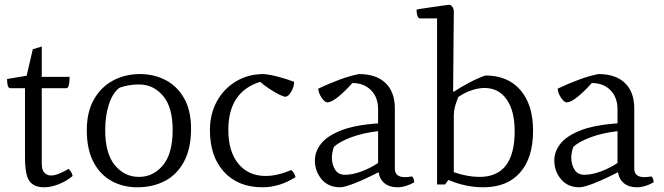

<svg xmlns="http://www.w3.org/2000/svg" viewBox="-20 -782 2816 814"><path d="M167 12Q124 12 105 -14Q86 -40 86 -115V-408H24Q17 -408 14 -416.5Q11 -425 10.5 -434.5Q10 -444 10 -447L93 -461L119 -573L157 -585V-456H275Q275 -453 274.5 -441Q274 -429 271 -418.5Q268 -408 261 -408H157V-89Q157 -61 168.5 -49.5Q180 -38 196 -38Q213 -38 233.5 -47Q254 -56 271 -66Q284 -54 288 -36Q262 -14 229 -1Q196 12 167 12Z M562 12Q501 12 452.5 -15Q404 -42 376 -95.5Q348 -149 348 -230Q348 -308 378.5 -361Q409 -414 460 -441Q511 -468 573 -468Q633 -468 682 -442.5Q731 -417 760.5 -365.5Q790 -314 790 -236Q790 -153 760.5 -97.5Q731 -42 679.5 -15Q628 12 562 12ZM569 -32Q630 -32 671 -81.5Q712 -131 712 -231Q712 -328 671 -376Q630 -424 569 -424Q547 -424 524 -420Q501 -416 485 -409Q457 -387 441.5 -339Q426 -291 426 -231Q426 -131 467 -81.5Q508 -32 569 -32Z M1093 12Q990 12 930 -53Q870 -118 870 -230Q870 -299 899.5 -352.5Q929 -406 980.5 -437Q1032 -468 1098 -468Q1125 -466 1162 -456Q1199 -446 1227 -435Q1227 -414 1214.5 -393Q1202 -372 1190 -372Q1182 -372 1163 -381.5Q1144 -391 1122 -405.5Q1100 -420 1083 -435Q948 -393 948 -231Q948 -140 990.5 -88Q1033 -36 1106 -36Q1155 -36 1215 -61Q1223 -54 1226.5 -47.5Q1230 -41 1233 -31Q1165 12 1093 12Z M1422 12Q1372 12 1343.5 -22Q1315 -56 1315 -102Q1315 -139 1340.5 -172Q1366 -205 1424.5 -228.5Q1483 -252 1583 -259V-319Q1583 -369 1553 -399.5Q1523 -430 1474 -430Q1440 -392 1412 -370Q1384 -348 1368 -348Q1357 -348 1344 -367Q1331 -386 1329 -406Q1375 -428 1420 -444.5Q1465 -461 1502 -468Q1575 -468 1614.5 -430Q1654 -392 1654 -322V-67Q1654 -31 1697 -31Q1709 -31 1727 -34Q1736 -25 1736 -9Q1699 12 1665 12Q1632 12 1611 -4.5Q1590 -21 1585 -52Q1527 -22 1483.5 -5Q1440 12 1422 12ZM1443 -41Q1474 -41 1512 -55Q1550 -69 1583 -91V-226Q1517 -218 1469 -200Q1421 -182 1396 -160Q1392 -150 1389.5 -137.5Q1387 -125 1387 -114Q1387 -85 1400.5 -63Q1414 -41 1443 -41Z M2029 12Q1955 12 1881 -19L1867 0H1833V-704H1760Q1754 -704 1750 -714.5Q1746 -725 1746 -741Q1746 -742 1766 -745Q1786 -748 1813 -752Q1840 -756 1862 -759Q1884 -762 1888 -762Q1904 -752 1904 -734L1901 -395L1904 -393Q1930 -411 1969 -431.5Q2008 -452 2038 -462Q2133 -462 2186.5 -400Q2240 -338 2240 -228Q2240 -113 2185 -50.5Q2130 12 2029 12ZM2013 -32Q2162 -32 2162 -226Q2162 -312 2128 -360.5Q2094 -409 2034 -409Q2009 -409 1980 -399.5Q1951 -390 1923 -371Q1913 -346 1908.5 -328.5Q1904 -311 1904 -294V-52Q1962 -32 2013 -32Z M2437 12Q2387 12 2358.5 -22Q2330 -56 2330 -102Q2330 -139 2355.5 -172Q2381 -205 2439.5 -228.5Q2498 -252 2598 -259V-319Q2598 -369 2568 -399.5Q2538 -430 2489 -430Q2455 -392 2427 -370Q2399 -348 2383 -348Q2372 -348 2359 -367Q2346 -386 2344 -406Q2390 -428 2435 -444.5Q2480 -461 2517 -468Q2590 -468 2629.5 -430Q2669 -392 2669 -322V-67Q2669 -31 2712 -31Q2724 -31 2742 -34Q2751 -25 2751 -9Q2714 12 2680 12Q2647 12 2626 -4.5Q2605 -21 2600 -52Q2542 -22 2498.5 -5Q2455 12 2437 12ZM2458 -41Q2489 -41 2527 -55Q2565 -69 2598 -91V-226Q2532 -218 2484 -200Q2436 -182 2411 -160Q2407 -150 2404.5 -137.5Q2402 -125 2402 -114Q2402 -85 2415.5 -63Q2429 -41 2458 -41Z"/></svg>

Font: Mate
Style: Regular
Weight: 400
Designer: Eduardo Rodriguez Tunni
Foundry: Eduardo Rodriguez Tunni
Version: Version 1.003; ttfautohint (v1.8.4.7-5d5b);gftools[0.9.24]